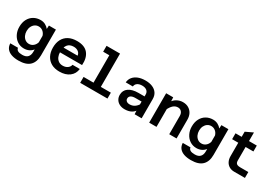

<svg xmlns="http://www.w3.org/2000/svg" viewBox="45 -1841 4459 3133"><g transform="rotate(30 2275.0 -274.0)"><path d="M457 -489 460 -554H592V-69Q592 57 524 123.5Q456 190 313 190Q236 190 180 170.5Q124 151 92.5 111.5Q61 72 59 12H204Q209 46 237 62Q265 78 321 78Q389 78 421.5 43Q454 8 454 -55V-101Q426 -65 384.5 -45Q343 -25 292 -25Q222 -25 168 -60.5Q114 -96 83 -157.5Q52 -219 52 -294Q52 -379 84.5 -439.5Q117 -500 173.5 -532.5Q230 -565 301 -565Q350 -565 390.5 -544Q431 -523 457 -489ZM326 -131Q371 -131 405.5 -159.5Q440 -188 454 -235V-356Q440 -403 405.5 -431Q371 -459 326 -459Q286 -459 255 -437.5Q224 -416 206.5 -379.5Q189 -343 189 -296Q189 -250 206.5 -212.5Q224 -175 255 -153Q286 -131 326 -131Z M981 12Q892 12 828.5 -23Q765 -58 730.5 -123Q696 -188 696 -277Q696 -368 730.5 -432.5Q765 -497 830 -531.5Q895 -566 987 -566Q1130 -566 1195.5 -486Q1261 -406 1251 -266H806V-362H1111Q1107 -405 1072.5 -431.5Q1038 -458 986 -458Q909 -458 871.5 -410Q834 -362 834 -271Q834 -223 851 -184Q868 -145 900.5 -122Q933 -99 981 -99Q1033 -99 1069.5 -125Q1106 -151 1114 -192H1251Q1240 -98 1168 -43Q1096 12 981 12Z M1556 0V-738H1694V0ZM1369 0V-111H1883V0ZM1440 -627V-738H1625V-627Z M2395 0 2390 -108V-369Q2390 -415 2358 -441Q2326 -467 2270 -467Q2215 -467 2181 -443.5Q2147 -420 2143 -378H2009Q2014 -437 2048.5 -479Q2083 -521 2141 -543.5Q2199 -566 2275 -566Q2352 -566 2408.5 -542Q2465 -518 2496 -472.5Q2527 -427 2527 -361V0ZM2210 12Q2155 12 2113.5 -9Q2072 -30 2049 -67.5Q2026 -105 2026 -153Q2026 -239 2092 -286Q2158 -333 2276 -333H2405V-236H2272Q2220 -236 2190.5 -217Q2161 -198 2161 -161Q2161 -134 2182.5 -116Q2204 -98 2242 -98Q2293 -98 2333 -124.5Q2373 -151 2399 -197L2414 -102Q2388 -45 2336 -16.5Q2284 12 2210 12Z M3047 0V-344Q3047 -392 3021.5 -421.5Q2996 -451 2954 -451Q2906 -451 2867.5 -417.5Q2829 -384 2794 -308L2774 -434Q2810 -503 2865.5 -534.5Q2921 -566 2981 -566Q3044 -566 3089.5 -539Q3135 -512 3160 -464.5Q3185 -417 3185 -352V0ZM2669 0V-554H2802L2807 -447V0Z M3707 -489 3710 -554H3842V-69Q3842 57 3774 123.5Q3706 190 3563 190Q3486 190 3430 170.5Q3374 151 3342.5 111.5Q3311 72 3309 12H3454Q3459 46 3487 62Q3515 78 3571 78Q3639 78 3671.5 43Q3704 8 3704 -55V-101Q3676 -65 3634.5 -45Q3593 -25 3542 -25Q3472 -25 3418 -60.5Q3364 -96 3333 -157.5Q3302 -219 3302 -294Q3302 -379 3334.5 -439.5Q3367 -500 3423.5 -532.5Q3480 -565 3551 -565Q3600 -565 3640.5 -544Q3681 -523 3707 -489ZM3576 -131Q3621 -131 3655.5 -159.5Q3690 -188 3704 -235V-356Q3690 -403 3655.5 -431Q3621 -459 3576 -459Q3536 -459 3505 -437.5Q3474 -416 3456.5 -379.5Q3439 -343 3439 -296Q3439 -250 3456.5 -212.5Q3474 -175 3505 -153Q3536 -131 3576 -131Z M4270 0Q4216 0 4175.5 -24Q4135 -48 4113.5 -91Q4092 -134 4092 -189V-651L4230 -716V-189Q4230 -164 4237.5 -146.5Q4245 -129 4265.5 -120Q4286 -111 4324 -111H4473V0ZM3976 -443V-554H4377V-443Z"/></g></svg>

Font: Azeret Mono SemiBold
Style: Regular
Weight: 600
Designer: Martin Vácha
Foundry: Displaay
Version: Version 1.002